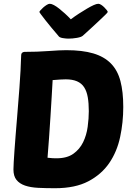

<svg xmlns="http://www.w3.org/2000/svg" viewBox="-20 -984 706 1014"><path d="M92 -695Q93 -703 98.5 -706.5Q104 -710 109 -710Q177 -710 236.5 -714.5Q296 -719 330 -719Q415 -719 472.5 -702Q530 -685 565.5 -649Q601 -613 616 -556Q631 -499 631 -419Q631 -338 614.5 -260.5Q598 -183 557 -123Q516 -63 446.5 -26.5Q377 10 271 10Q222 10 181.5 8Q141 6 112 -4Q83 -14 67 -34Q51 -54 51 -89Q51 -102 52.5 -128Q54 -154 56.5 -190Q59 -226 62.5 -269.5Q66 -313 70 -361Q78 -460 82.5 -519Q87 -578 88.5 -611.5Q90 -645 90.5 -662Q91 -679 92 -695ZM278 -148Q334 -148 367.5 -172Q401 -196 419 -233Q437 -270 443 -314Q449 -358 449 -397Q449 -439 443.5 -470.5Q438 -502 424.5 -523Q411 -544 387 -554.5Q363 -565 327 -565Q316 -565 299 -564Q282 -563 258 -561Q256 -524 253 -473.5Q250 -423 246.5 -367.5Q243 -312 239 -255.5Q235 -199 231 -151Q246 -149 258 -148.5Q270 -148 278 -148ZM243 -964Q252 -964 265 -957Q278 -950 292.5 -938.5Q307 -927 323 -912.5Q339 -898 354 -882Q375 -898 397.5 -912.5Q420 -927 439.5 -938.5Q459 -950 474.5 -957Q490 -964 499 -964Q506 -964 514.5 -958.5Q523 -953 530.5 -945.5Q538 -938 543.5 -931Q549 -924 549 -921Q549 -918 536 -905.5Q523 -893 503.5 -874.5Q484 -856 461 -835Q438 -814 417 -795Q409 -788 386 -784Q363 -780 341 -780Q328 -780 310.5 -783Q293 -786 288 -795Q270 -816 252 -837.5Q234 -859 220 -877Q206 -895 197 -907Q188 -919 188 -921Q188 -923 194 -930Q200 -937 208.5 -944.5Q217 -952 226.5 -958Q236 -964 243 -964Z"/></svg>

Font: PoetsenOne
Style: Regular
Weight: 400
Designer: Rodrigo Fuenzalida, Pablo Impallari
Foundry: Pablo Impallari, Rodrigo Fuenzalida
Version: Version 1.000; ttfautohint (v0.8) -G 200 -r 50